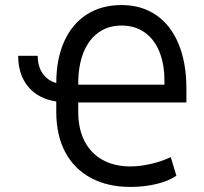

<svg xmlns="http://www.w3.org/2000/svg" viewBox="-20 -737 817 768"><path d="M205.1 -404.8Q205.1 -500.5 236.6 -570.8Q268.1 -641.1 326.9 -679Q385.7 -716.8 465.8 -716.8Q545.9 -716.8 604.5 -676.8Q663.1 -636.7 694.3 -561.3Q725.6 -485.8 725.6 -382.8V-327.1H293V-289.1Q293 -221.7 318.1 -172.6Q343.3 -123.5 390.4 -97.4Q437.5 -71.3 502 -71.3Q539.1 -71.3 582.3 -81.1Q625.5 -90.8 663.1 -108.4L685.5 -34.2Q655.8 -13.2 606.4 -1.2Q557.1 10.7 502 10.7Q410.2 10.7 343.3 -25.4Q276.4 -61.5 240.7 -128.9Q205.1 -196.3 205.1 -289.1V-331.1Q133.3 -341.8 93 -389.9Q52.7 -438 52.7 -513.7H130.9Q130.9 -471.7 150.4 -443.4Q169.9 -415 205.1 -404.8ZM637.7 -398.4V-414.1Q637.7 -481.9 616.9 -531.7Q596.2 -581.5 557.4 -608.2Q518.6 -634.8 465.8 -634.8Q413.1 -634.8 374 -606.9Q335 -579.1 314 -527.1Q293 -475.1 293 -404.3V-398.4Z"/></svg>

Font: Pretendard Std
Style: Regular
Weight: 400
Designer: Base glyphs from Inter by Rasmus Andersson; Hangeul glyphs from Noto Sans CJK(Source Han Sans) by Jang Soo-young and Kan
Foundry: Kil Hyung-jin
Version: Version 1.309